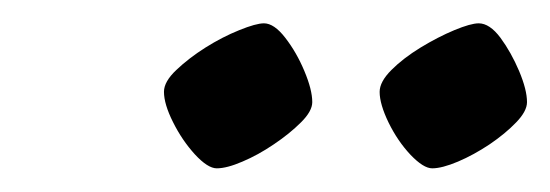

<svg xmlns="http://www.w3.org/2000/svg" viewBox="-20 -725 467 163"><path d="M346.9 -582.1Q339.5 -582.1 328.5 -593.6Q317.6 -605.2 309.9 -620.9Q302.3 -636.6 302.3 -647Q302.3 -655.6 312.3 -665.6Q322.3 -675.6 337 -684.6Q351.8 -693.6 365.7 -699.4Q379.7 -705.2 386.4 -705.2Q395.7 -705.2 404.9 -692.9Q414 -680.5 420.7 -664.7Q427.4 -648.8 427.4 -638.3Q427.4 -630.6 418.2 -621.1Q409.1 -611.6 395.7 -602.5Q382.2 -593.5 368.8 -587.8Q355.3 -582.1 346.9 -582.1ZM164 -582.1Q156.4 -582.1 145.4 -594Q134.5 -606 126.9 -621.3Q119.2 -636.6 119.2 -647.1Q119.2 -655.7 129.7 -665.6Q140.2 -675.6 154.4 -684.6Q168.7 -693.6 183.1 -699.4Q197.4 -705.2 204.1 -705.2Q212.7 -705.2 222.2 -692.9Q231.8 -680.5 238.4 -664.7Q245.1 -648.8 245.1 -638.3Q245.1 -630.6 235.5 -621.1Q225.9 -611.5 212.5 -602.5Q199.1 -593.4 185.8 -587.8Q172.6 -582.1 164 -582.1Z"/></svg>

Font: Texturina Medium
Style: Italic
Weight: 500
Italic angle: -11°
Designer: Guillermo Torres Carreño
Foundry: Omnibus-Type
Version: Version 1.002